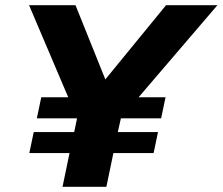

<svg xmlns="http://www.w3.org/2000/svg" viewBox="-20 -720 858 740"><path d="M221 0 248 -130H93L110 -211H266L277 -264H122L139 -345H243L92 -700H271L386 -414L620 -700H818L514 -345H618L601 -264H446L434 -211H589L572 -130H417L390 0Z"/></svg>

Font: Red Hat Text VF
Style: Italic
Weight: 400
Italic angle: -12°
Designer: Pentagram, MCKL
Foundry: Pentagram, MCKL
Version: Version 1.023